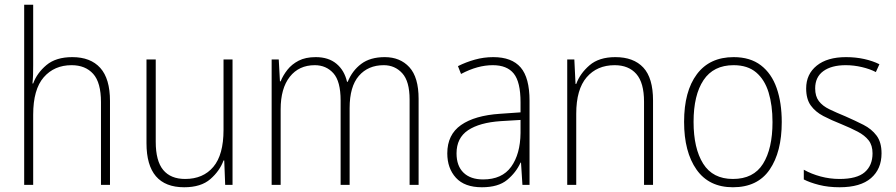

<svg xmlns="http://www.w3.org/2000/svg" viewBox="-20 -780 3781 810"><path d="M120 -504Q120 -481 119.5 -464.5Q119 -448 117 -428H120Q136 -472 176 -505.5Q216 -539 285 -539Q362 -539 403 -493.5Q444 -448 444 -354V0H406V-349Q406 -432 373 -468.5Q340 -505 282 -505Q209 -505 164.5 -454Q120 -403 120 -296V0H82V-760H120Z M961 -529V0H930L926 -103H923Q907 -59 867.5 -24.5Q828 10 757 10Q598 10 598 -176V-529H637V-182Q637 -101 668.5 -63Q700 -25 761 -25Q837 -25 880 -76Q923 -127 923 -232V-529Z M1603 -539Q1668 -539 1707 -496.5Q1746 -454 1746 -363V0H1708V-360Q1708 -437 1677 -471Q1646 -505 1599 -505Q1533 -505 1494 -460Q1455 -415 1455 -324V0H1417V-356Q1417 -437 1386.5 -471Q1356 -505 1308 -505Q1241 -505 1202.5 -456Q1164 -407 1164 -319V0H1126V-529H1156L1161 -437H1164Q1174 -462 1192.5 -485.5Q1211 -509 1240 -524Q1269 -539 1312 -539Q1366 -539 1399.5 -511Q1433 -483 1444 -435H1447Q1466 -482 1504 -510.5Q1542 -539 1603 -539Z M2061 -539Q2139 -539 2176.5 -495.5Q2214 -452 2214 -355V0H2184L2178 -94H2176Q2157 -52 2119.5 -21Q2082 10 2013 10Q1940 10 1903.5 -30Q1867 -70 1867 -133Q1867 -212 1925 -252.5Q1983 -293 2090 -300L2176 -306V-349Q2176 -434 2147.5 -469.5Q2119 -505 2059 -505Q2027 -505 1994 -496Q1961 -487 1925 -468L1912 -501Q1946 -518 1983.5 -528.5Q2021 -539 2061 -539ZM2093 -269Q2003 -263 1954.5 -230.5Q1906 -198 1906 -133Q1906 -80 1935.5 -51.5Q1965 -23 2018 -23Q2098 -23 2136.5 -76.5Q2175 -130 2176 -219V-274Z M2576 -539Q2653 -539 2694 -495Q2735 -451 2735 -356V0H2697V-351Q2697 -431 2664.5 -468Q2632 -505 2573 -505Q2499 -505 2455 -454Q2411 -403 2411 -300V0H2373V-529H2403L2408 -426H2411Q2427 -470 2467 -504.5Q2507 -539 2576 -539Z M3278 -265Q3278 -139 3227 -64.5Q3176 10 3072 10Q2971 10 2918.5 -64.5Q2866 -139 2866 -266Q2866 -395 2920 -467Q2974 -539 3075 -539Q3145 -539 3190 -504.5Q3235 -470 3256.5 -408.5Q3278 -347 3278 -265ZM2906 -266Q2906 -154 2946.5 -89.5Q2987 -25 3072 -25Q3159 -25 3199 -89Q3239 -153 3239 -265Q3239 -336 3222.5 -390Q3206 -444 3170 -474.5Q3134 -505 3075 -505Q2990 -505 2948 -442Q2906 -379 2906 -266Z M3699 -133Q3699 -67 3654.5 -28.5Q3610 10 3522 10Q3474 10 3435 0Q3396 -10 3371 -23V-64Q3403 -46 3442 -35.5Q3481 -25 3522 -25Q3595 -25 3628 -53.5Q3661 -82 3661 -133Q3661 -167 3644.5 -188Q3628 -209 3598.5 -224.5Q3569 -240 3530 -256Q3487 -273 3453.5 -290.5Q3420 -308 3400.5 -335Q3381 -362 3381 -407Q3381 -467 3425.5 -503Q3470 -539 3549 -539Q3590 -539 3626 -531Q3662 -523 3690 -509L3675 -476Q3650 -489 3616 -497Q3582 -505 3548 -505Q3488 -505 3453.5 -480Q3419 -455 3419 -407Q3419 -374 3434.5 -353.5Q3450 -333 3479 -319Q3508 -305 3547 -289Q3588 -271 3622.5 -253.5Q3657 -236 3678 -208Q3699 -180 3699 -133Z"/></svg>

Font: Noto Sans Hebrew SemiCondensed ExtraLight
Style: Regular
Weight: 200
Width: 4
Designer: Monotype Design Team
Foundry: Monotype Imaging Inc.
Version: Version 2.004; ttfautohint (v1.8.4.7-5d5b)